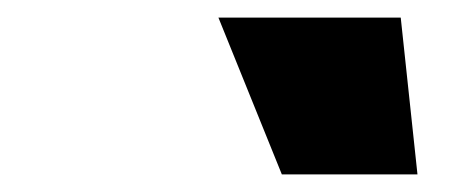

<svg xmlns="http://www.w3.org/2000/svg" viewBox="-20 -748 540 218"><path d="M435 -728 454 -550H300L228 -728Z"/></svg>

Font: Prodigy Sans Black
Style: Italic
Weight: 900
Italic angle: -13°
Designer: Wei Huang
Foundry: Wei Huang
Version: Version 1.003; ttfautohint (v1.8.3)